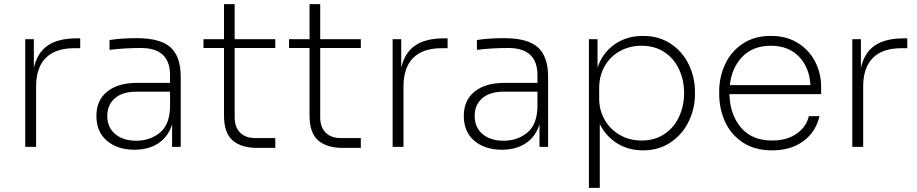

<svg xmlns="http://www.w3.org/2000/svg" viewBox="-20 -716 4469 936"><path d="M103 -525H145V-385Q161 -458 212 -493.5Q263 -529 353 -529H371V-481H343Q250 -481 203 -433.5Q156 -386 156 -294V0H103Z M819 -110Q800 -49 752 -17.5Q704 14 636 14Q553 14 501.5 -29.5Q450 -73 450 -151Q450 -227 502.5 -269.5Q555 -312 649 -312H809V-350Q809 -482 667 -482Q586 -482 514 -473V-521Q574 -530 646 -530Q762 -530 811.5 -485Q861 -440 861 -342V0H819ZM644 -30Q711 -30 758.5 -68.5Q806 -107 809 -191V-269H644Q577 -269 540 -237Q503 -205 503 -151Q503 -95 541.5 -62.5Q580 -30 644 -30Z M1072 -153V-482H972V-525H1072V-696H1124V-525H1322V-482H1124V-144Q1124 -96 1150.5 -69.5Q1177 -43 1224 -43H1322V5H1235Q1156 5 1114 -31.5Q1072 -68 1072 -153Z M1489 -153V-482H1389V-525H1489V-696H1541V-525H1739V-482H1541V-144Q1541 -96 1567.5 -69.5Q1594 -43 1641 -43H1739V5H1652Q1573 5 1531 -31.5Q1489 -68 1489 -153Z M1894 -525H1936V-385Q1952 -458 2003 -493.5Q2054 -529 2144 -529H2162V-481H2134Q2041 -481 1994 -433.5Q1947 -386 1947 -294V0H1894Z M2610 -110Q2591 -49 2543 -17.5Q2495 14 2427 14Q2344 14 2292.5 -29.5Q2241 -73 2241 -151Q2241 -227 2293.5 -269.5Q2346 -312 2440 -312H2600V-350Q2600 -482 2458 -482Q2377 -482 2305 -473V-521Q2365 -530 2437 -530Q2553 -530 2602.5 -485Q2652 -440 2652 -342V0H2610ZM2435 -30Q2502 -30 2549.5 -68.5Q2597 -107 2600 -191V-269H2435Q2368 -269 2331 -237Q2294 -205 2294 -151Q2294 -95 2332.5 -62.5Q2371 -30 2435 -30Z M2851 -525H2893V-387Q2918 -459 2976.5 -500Q3035 -541 3115 -541Q3192 -541 3249.5 -503Q3307 -465 3337.5 -402Q3368 -339 3368 -267V-257Q3368 -187 3337.5 -124Q3307 -61 3249.5 -22Q3192 17 3115 17Q3044 17 2989 -17Q2934 -51 2904 -111V200H2851ZM3315 -262Q3315 -326 3290 -379Q3265 -432 3218 -462.5Q3171 -493 3108 -493Q3049 -493 3001.5 -466.5Q2954 -440 2927.5 -393Q2901 -346 2901 -287V-236Q2901 -179 2927.5 -132.5Q2954 -86 3001 -58.5Q3048 -31 3108 -31Q3172 -31 3219 -62.5Q3266 -94 3290.5 -147Q3315 -200 3315 -262Z M3486 -259V-269Q3486 -340 3514.5 -402Q3543 -464 3600 -502.5Q3657 -541 3738 -541Q3814 -541 3869.5 -506.5Q3925 -472 3954 -415Q3983 -358 3983 -293V-257H3536Q3538 -159 3591.5 -95Q3645 -31 3744 -31Q3817 -31 3864.5 -65Q3912 -99 3923 -150H3975Q3958 -74 3897 -28.5Q3836 17 3744 17Q3659 17 3600.5 -22Q3542 -61 3514 -124Q3486 -187 3486 -259ZM3931 -301Q3926 -387 3875 -440Q3824 -493 3738 -493Q3651 -493 3599 -439.5Q3547 -386 3538 -301Z M4135 -525H4177V-385Q4193 -458 4244 -493.5Q4295 -529 4385 -529H4403V-481H4375Q4282 -481 4235 -433.5Q4188 -386 4188 -294V0H4135Z"/></svg>

Font: Sora-SIA ExtraLight
Style: Regular
Weight: 200
Designer: Jonathan Barnbrook, Julián Moncada
Foundry: Barnbrook Fonts
Version: Version 2.000